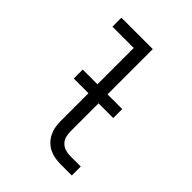

<svg xmlns="http://www.w3.org/2000/svg" viewBox="-209 -854 969 969"><g transform="rotate(45 275.0 -370.0)"><path d="M473 0H394Q373 0 352.5 -3.5Q332 -7 313.5 -16Q295 -25 280 -40Q265 -55 255.5 -74Q246 -93 242.5 -113.5Q239 -134 239 -155V-676H87V-740H311V-155Q311 -137 315 -119.5Q319 -102 331 -89Q343 -76 360 -70Q377 -64 394 -64H473ZM416 -353H134V-417H416Z"/></g></svg>

Font: Lode
Style: Regular
Weight: 400
Monospace: yes
Designer: Belleve Invis
Foundry: Belleve Invis
Version: Version 29.2.0; ttfautohint (v1.8.3)